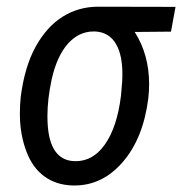

<svg xmlns="http://www.w3.org/2000/svg" viewBox="-20 -549 549 579"><path d="M123.5 -178.7Q128.9 -66.4 203.6 -63Q206.1 -63 208.5 -63Q260.7 -63 295.9 -112.8Q333 -165 344.7 -259.3L345.7 -270L348.6 -305.2Q349.1 -314.9 349.1 -324.7Q349.1 -381.8 331.1 -414.1Q310.1 -452.1 266.6 -454.1Q264.2 -454.1 262.2 -454.1Q218.3 -454.1 185.5 -418Q151.4 -379.9 135.7 -309.1Q123 -249.5 123 -198.2Q123 -188.5 123.5 -178.7ZM495.6 -453.6 386.2 -452.6Q429.7 -384.3 429.7 -295.4Q429.7 -274.4 427.2 -252Q411.6 -129.9 348.6 -58.6Q287.6 10.7 204.1 10.3Q201.2 10.3 198.2 10.3Q149.4 8.8 113.8 -17.1Q78.1 -43 59.6 -92.3Q41 -141.6 40 -198.7Q40 -203.1 40 -207.5Q40 -233.4 42.5 -256.8Q54.2 -348.1 87.6 -408.4Q121.1 -468.8 169.2 -498.8Q217.3 -528.8 275.9 -528.8L509.3 -528.3Z"/></svg>

Font: MAUL Condensed Italic
Style: Condenced Regular Italic
Weight: 400
Italic angle: -12°
Designer: MAUL
Version: Version 1.0; 2020; ttfautohint (v1.8.3)